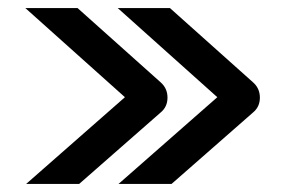

<svg xmlns="http://www.w3.org/2000/svg" viewBox="-20 -508 707 478"><path d="M403 -488 610 -303Q627 -288 627 -265Q627 -242 610 -228L407 -50H275L521 -266L273 -488ZM173 -488 380 -303Q397 -288 397 -265Q397 -242 380 -228L177 -50H45L291 -266L43 -488Z"/></svg>

Font: Bruno Ace
Style: Regular
Weight: 400
Version: Version 1.100; ttfautohint (v1.8.4.7-5d5b);gftools[0.9.27]